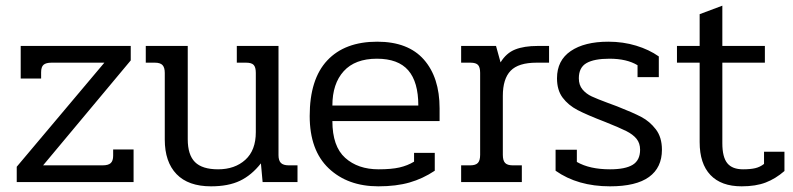

<svg xmlns="http://www.w3.org/2000/svg" viewBox="-20 -642 2795 677"><path d="M39 -54 348 -421H162Q142 -421 133.5 -413.5Q125 -406 125 -387V-365H53V-480H441V-429L132 -59H342Q362 -59 370.5 -67Q379 -75 379 -93V-115H451V0H39Z M561 -150V-385Q561 -404 553 -412.5Q545 -421 526 -421H494V-480H642V-151Q642 -96 667.5 -70.5Q693 -45 749 -45Q808 -45 845 -78.5Q882 -112 882 -176V-385Q882 -405 874.5 -413Q867 -421 848 -421H815V-480H962V-95Q962 -76 970.5 -67.5Q979 -59 998 -59H1029V0H906L900 -66Q867 -24 826 -4.5Q785 15 724 15Q644 15 602.5 -28Q561 -71 561 -150Z M1072 -233Q1072 -363 1134 -429Q1196 -495 1310 -495Q1419 -495 1474.5 -432Q1530 -369 1530 -260V-215H1152Q1152 -126 1197 -85.5Q1242 -45 1315 -45Q1360 -45 1388.5 -51.5Q1417 -58 1440 -72V-103H1513V-40Q1471 -12 1424 1.5Q1377 15 1314 15Q1206 15 1139 -48.5Q1072 -112 1072 -233ZM1455 -270Q1455 -353 1419.5 -394Q1384 -435 1309 -435Q1232 -435 1192 -391Q1152 -347 1152 -270Z M1606 -59H1638Q1657 -59 1665 -67.5Q1673 -76 1673 -96V-385Q1673 -405 1665.5 -413Q1658 -421 1639 -421H1606V-480H1729L1745 -422Q1765 -455 1796.5 -467.5Q1828 -480 1876 -480H1916V-421H1872Q1808 -421 1780.5 -392.5Q1753 -364 1753 -304V-96Q1753 -76 1761 -67.5Q1769 -59 1788 -59H1820V0H1606Z M1939 -40V-114H2014V-71Q2059 -45 2131 -45Q2185 -45 2211 -61Q2237 -77 2237 -114Q2237 -137 2224.5 -152.5Q2212 -168 2188 -180Q2164 -192 2114 -212Q2049 -237 2016.5 -254Q1984 -271 1964 -297.5Q1944 -324 1944 -366Q1944 -429 1992.5 -462Q2041 -495 2125 -495Q2177 -495 2223 -481Q2269 -467 2303 -443V-370H2228V-412Q2190 -435 2129 -435Q2075 -435 2048 -419.5Q2021 -404 2021 -366Q2021 -342 2034 -326.5Q2047 -311 2066.5 -302Q2086 -293 2121 -280Q2151 -269 2156 -267Q2212 -245 2241.5 -229.5Q2271 -214 2292.5 -186Q2314 -158 2314 -114Q2314 -51 2268.5 -18Q2223 15 2131 15Q2017 15 1939 -40Z M2447 -141V-421H2367V-480H2447V-592L2527 -622V-480H2677V-421H2527V-137Q2527 -88 2544.5 -66.5Q2562 -45 2600 -45Q2626 -45 2643 -49Q2660 -53 2674 -64V-107H2746V-39Q2715 -12 2680 1.5Q2645 15 2595 15Q2523 15 2485 -25Q2447 -65 2447 -141Z"/></svg>

Font: Pridi Light
Style: Regular
Weight: 300
Designer: Katatrad Team
Foundry: CadsonDemak
Version: Version 1.003